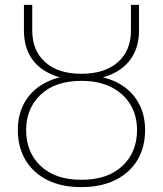

<svg xmlns="http://www.w3.org/2000/svg" viewBox="-20 -762 667 786"><path d="M313 4Q231 4 173 -25.5Q115 -55 84 -107.5Q53 -160 53 -230Q53 -298 84 -348.5Q115 -399 173 -427Q197 -439 225 -445Q204 -451 186 -460Q133 -484 105.5 -529Q78 -574 78 -637V-742H112V-637Q112 -555 165 -507.5Q218 -460 313 -460Q409 -460 462.5 -507.5Q516 -555 516 -636V-742H549V-637Q549 -574 521 -529Q493 -484 441 -460Q422 -451 401 -445Q429 -439 454 -427Q512 -399 543 -348Q574 -297 574 -230Q574 -160 543 -107.5Q512 -55 453 -25.5Q394 4 313 4ZM313 -26Q421 -26 481 -82.5Q541 -139 541 -229Q541 -289 513.5 -334.5Q486 -380 435 -405.5Q384 -431 313 -431Q206 -431 146.5 -374.5Q87 -318 87 -229Q87 -139 146.5 -82.5Q206 -26 313 -26Z"/></svg>

Font: Montserrat Thin ExtraLight
Style: Regular
Weight: 250
Version: Version 9.000